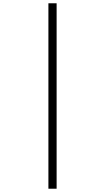

<svg xmlns="http://www.w3.org/2000/svg" viewBox="-20 -968 640 1170"><path d="M275 182V-948H325V182Z"/></svg>

Font: Victor Mono Thin
Style: Regular
Weight: 100
Monospace: yes
Designer: Rune Bjørnerås
Version: Version 1.561;gftools[0.9.30]